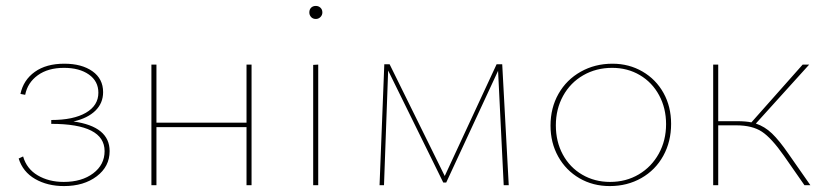

<svg xmlns="http://www.w3.org/2000/svg" viewBox="-20 -625 2784 648"><path d="M350 -115Q350 -63 306.5 -30Q263 3 196 3Q140 3 98.5 -21Q57 -45 43 -90L58 -97Q70 -55 107.5 -33Q145 -11 195 -11Q256 -11 294.5 -40Q333 -69 333 -115Q333 -207 153 -207V-220Q228 -220 270 -244.5Q312 -269 312 -312Q312 -351 280 -373.5Q248 -396 196 -396Q142 -396 107.5 -371Q73 -346 65 -305L49 -308Q59 -355 97.5 -382.5Q136 -410 197 -410Q256 -410 292 -384.5Q328 -359 328 -314Q328 -277 302 -251.5Q276 -226 228 -215Q350 -198 350 -115Z M829 -407V0H812V-196H508V0H491V-407H508V-211H812V-407Z M1037 -406 1054 -407V0H1037ZM1024 -583Q1024 -593 1030 -599Q1036 -605 1046 -605Q1055 -605 1061.5 -599Q1068 -593 1068 -583Q1068 -574 1061.5 -567.5Q1055 -561 1046 -561Q1036 -561 1030 -567.5Q1024 -574 1024 -583Z M1680 0 1661 -386 1486 -9H1476L1290 -387L1276 0H1261L1277 -408H1295L1481 -31L1656 -408H1675L1697 0Z M1838 -201Q1838 -261 1865 -308.5Q1892 -356 1940 -383Q1988 -410 2047 -410Q2103 -410 2148.5 -383.5Q2194 -357 2219.5 -311Q2245 -265 2245 -207Q2245 -147 2218.5 -99Q2192 -51 2144.5 -24Q2097 3 2038 3Q1981 3 1935.5 -23.5Q1890 -50 1864 -96.5Q1838 -143 1838 -201ZM2228 -206Q2228 -260 2204.5 -303.5Q2181 -347 2139.5 -371.5Q2098 -396 2046 -396Q1992 -396 1948.5 -371Q1905 -346 1880.5 -301.5Q1856 -257 1856 -202Q1856 -147 1879.5 -103.5Q1903 -60 1945 -35.5Q1987 -11 2039 -11Q2093 -11 2136 -36.5Q2179 -62 2203.5 -106.5Q2228 -151 2228 -206Z M2715 0H2695L2626 -99Q2584 -159 2551.5 -180.5Q2519 -202 2465 -202H2404V0H2387V-407H2404V-216H2468Q2497 -216 2516 -212L2689 -407H2711L2531 -208Q2561 -198 2585.5 -174.5Q2610 -151 2641 -106Z"/></svg>

Font: Ysabeau Thin
Style: Regular
Weight: 200
Designer: Christian Thalmann (Catharsis Fonts)
Version: Version 0.003